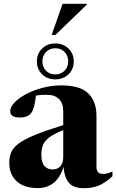

<svg xmlns="http://www.w3.org/2000/svg" viewBox="-20 -972 608 1005"><path d="M568.5 -49.5Q529.5 -13.5 495.8 -0.2Q462 13 419 13Q366 13 341.8 -13.8Q317.5 -40.5 312.5 -98.5Q295.5 -42.5 261 -15Q226.5 12.5 178.5 12.5Q106 12.5 67.2 -23.2Q28.5 -59 28.5 -120.5Q28.5 -150.5 38.5 -174.5Q48.5 -198.5 77.5 -220.5Q106.5 -242.5 162.5 -265.5Q218.5 -288.5 311 -317V-390.5Q311 -430.5 289.2 -453.2Q267.5 -476 223.5 -476Q191.5 -476 168.5 -472Q163.5 -433.5 158 -413.2Q152.5 -393 144.5 -382Q126.5 -357 84.5 -357Q33.5 -357 33.5 -389.5Q33.5 -412 56.2 -435.8Q79 -459.5 117.5 -479.8Q156 -500 203.5 -512.5Q251 -525 300 -525Q401 -525 443 -482.2Q485 -439.5 485 -366.5V-97.5Q485 -61.5 519 -61.5Q543.5 -61.5 568.5 -74.5ZM196.5 -162Q196.5 -121 212.8 -103Q229 -85 255 -85Q280 -85 295.5 -101Q311 -117 311 -153V-290.5Q262.5 -271.5 238 -253Q213.5 -234.5 205 -212.8Q196.5 -191 196.5 -162ZM269.5 -744.5Q311 -744.5 338.5 -717.8Q366 -691 366 -650.5Q366 -609.5 338.5 -583Q311 -556.5 269.5 -556.5Q228 -556.5 200.5 -583Q173 -609.5 173 -650.5Q173 -691 200.5 -717.8Q228 -744.5 269.5 -744.5ZM269.5 -582.5Q299 -582.5 318 -601.8Q337 -621 337 -650.5Q337 -680.5 318 -700Q299 -719.5 269.5 -719.5Q240 -719.5 221 -700Q202 -680.5 202 -650.5Q202 -621 221 -601.8Q240 -582.5 269.5 -582.5ZM250.5 -789 307.5 -952H434V-947.5L270 -789Z"/></svg>

Font: Newsreader Display
Style: Bold
Weight: 700
Designer: Hugues Gentile
Foundry: Production Type
Version: Version 1.001